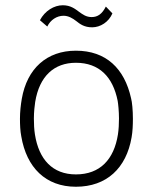

<svg xmlns="http://www.w3.org/2000/svg" viewBox="-20 -704 582 731"><path d="M331 -600C362 -600 394 -620 408 -653L383 -679C369 -651 352 -639 329 -639C308 -639 295 -649 281 -659C266 -670 249 -684 219 -684C186 -684 151 -663 132 -627L160 -603C172 -628 196 -644 222 -644C241 -644 257 -634 270 -624C285 -612 301 -600 331 -600ZM269 7C386 7 461 -64 481 -181C485 -203 486 -229 486 -252C486 -283 483 -316 479 -330C454 -443 384 -511 269 -511C158 -511 83 -443 63 -328C59 -305 56 -278 56 -252C56 -230 57 -205 61 -185C81 -66 154 7 269 7ZM269 -40C180 -40 128 -97 113 -192C110 -211 109 -232 109 -253C109 -278 112 -303 114 -316C130 -414 186 -465 269 -465C358 -465 410 -411 428 -320C430 -309 433 -280 433 -253C433 -234 432 -211 429 -192C414 -97 361 -40 269 -40Z"/></svg>

Font: Arthouse Owned Light
Style: Regular
Weight: 300
Designer: Jeremy Tribby
Foundry: Tribby Type
Version: Version 1.000;PS 001.000;hotconv 1.0.88;makeotf.lib2.5.64775